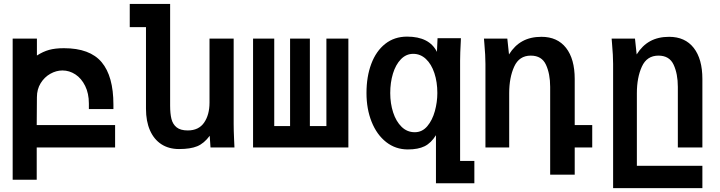

<svg xmlns="http://www.w3.org/2000/svg" viewBox="-20 -745 3640 970"><path d="M44 -550H166.5V-464.5Q197.5 -484.5 228.2 -493Q259 -501.5 303 -501.5Q434 -501.5 493.5 -430.8Q553 -360 553 -216.5V-194H429V-222Q429 -273 410.2 -311Q391.5 -349 361 -369Q330.5 -389 295.5 -389Q264 -389 234.2 -372.2Q204.5 -355.5 185.5 -324.8Q166.5 -294 166.5 -254L165.5 -113H561.5V0H165.5V163H44Z M717.5 -196V-608H635.5V-725H839.5V-211Q839.5 -171 846.2 -144Q853 -117 872.5 -101.5Q892 -86 928.5 -86Q984 -86 1011.2 -125.5Q1038.5 -165 1038.5 -227V-550H1160.5V-119Q1160.5 -87.5 1162.5 -43.5Q1163.5 -28.5 1164.5 0H1043.5L1039.5 -59Q1011 -20.5 976.5 -6.2Q942 8 884.5 8Q833 8 795.5 -16.2Q758 -40.5 737.8 -86.2Q717.5 -132 717.5 -196Z M1740 0H1258.5V-550H1365.5V-108H1445.5V-550H1545.5V-108H1629V-550H1740Z M2040.5 10Q1978.5 10 1931 -27.2Q1883.5 -64.5 1857.5 -129.5Q1831.5 -194.5 1831.5 -275Q1831.5 -358 1855.8 -422.5Q1880 -487 1926.2 -523.5Q1972.5 -560 2036.5 -560Q2149 -560 2187.5 -483L2190.5 -552H2308.5L2308 -537.5Q2304.5 -474.5 2304.5 -439V68H2376.5V181H2182.5V-62Q2158 -22.5 2125.2 -6.2Q2092.5 10 2040.5 10ZM2189.5 -275Q2189.5 -330.5 2174.5 -375.8Q2159.5 -421 2131.8 -447Q2104 -473 2067.5 -473Q2032 -473 2005.5 -445.8Q1979 -418.5 1965.2 -373.2Q1951.5 -328 1951.5 -275Q1951.5 -222.5 1966.2 -177Q1981 -131.5 2009 -104.2Q2037 -77 2075.5 -77Q2113 -77 2138.8 -107.5Q2164.5 -138 2177 -183.8Q2189.5 -229.5 2189.5 -275Z M2427 -525.5 2425 -550H2543L2551.5 -470Q2579.5 -515 2619.8 -537Q2660 -559 2715.5 -559Q2796 -559 2839.8 -503Q2883.5 -447 2883.5 -346V-113H2972V0H2883.5V137.5H2759.5V-306Q2759.5 -372 2738.2 -418Q2717 -464 2661.5 -464Q2603 -464 2577.8 -408.5Q2552.5 -353 2552.5 -274V0H2432.5V-422Q2432.5 -464 2427 -525.5Z M3072 -525.5 3070 -550H3188L3196.5 -470Q3224.5 -515 3264.8 -537Q3305 -559 3360.5 -559Q3441 -559 3484.8 -503Q3528.5 -447 3528.5 -346V0H3404.5V-306Q3404.5 -372 3383.2 -418Q3362 -464 3306.5 -464Q3248 -464 3222.8 -408.5Q3197.5 -353 3197.5 -274V92.5H3528.5V205.5H3077.5V-422Q3077.5 -464 3072 -525.5Z"/></svg>

Font: JuliaMono
Style: Bold
Weight: 700
Monospace: yes
Designer: cormullion
Foundry: corm
Version: Version 0.055; ttfautohint (v1.8.4)